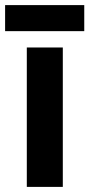

<svg xmlns="http://www.w3.org/2000/svg" viewBox="-33 -732 350 752"><path d="M297 -712H-13V-610H297ZM213 0V-546H72V0Z"/></svg>

Font: Noto Sans Malayalam SemiCondensed
Style: Bold
Weight: 700
Width: 4
Designer: Jelle Bosma - Monotype Design Team
Foundry: Monotype Imaging Inc.
Version: Version 2.104